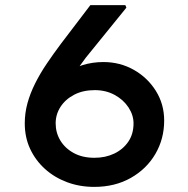

<svg xmlns="http://www.w3.org/2000/svg" viewBox="-20 -732 737 752"><path d="M349 0Q292 0 242.5 -18.5Q193 -37 156 -70.5Q119 -104 98 -149Q77 -194 77 -249Q77 -289 87.5 -327.5Q98 -366 117.5 -405Q137 -444 163 -482.5Q189 -521 219 -561L334 -712H471L475 -702L316 -506Q285 -465 257.5 -423Q230 -381 210.5 -340Q191 -299 181 -260L132 -334Q149 -367 174 -395Q199 -423 232 -444Q265 -465 303.5 -477Q342 -489 385 -489Q450 -489 504 -458.5Q558 -428 590.5 -376Q623 -324 623 -260Q623 -188 588.5 -129Q554 -70 492 -35Q430 0 349 0ZM350 -114Q393 -114 427.5 -130.5Q462 -147 482.5 -177Q503 -207 503 -249Q503 -281 483.5 -311Q464 -341 429.5 -360Q395 -379 351 -379Q305 -379 270.5 -361Q236 -343 217 -313.5Q198 -284 198 -249Q198 -212 216.5 -181.5Q235 -151 269 -132.5Q303 -114 350 -114Z"/></svg>

Font: Lexend Giga Medium
Style: Regular
Weight: 500
Designer: Bonnie Shaver-Troup, Thomas Jockin
Foundry: Lexend
Version: Version 1.007